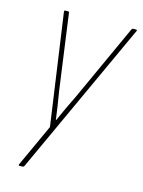

<svg xmlns="http://www.w3.org/2000/svg" viewBox="-104 -541 587 788"><g transform="rotate(15 189.5 -147.0)"><path d="M57 185Q55 185 54 184Q53 183 54 180L137 -1L70 -473Q70 -477 71 -478Q72 -479 74 -479H86Q91 -479 91 -474L135 -154Q140 -125 144.5 -95Q149 -65 153 -35H154Q167 -64 180.5 -93Q194 -122 208 -150L356 -474Q359 -479 363 -479H374Q377 -479 378.5 -478Q380 -477 378 -473L77 181Q74 185 70 185Z"/></g></svg>

Font: Sofia Sans Condensed Thin
Style: Italic
Weight: 250
Italic angle: -9°
Version: Version 4.100